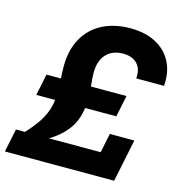

<svg xmlns="http://www.w3.org/2000/svg" viewBox="-120 -833 881 931"><g transform="rotate(15 320.0 -367.5)"><path d="M54.1 -113.7Q96.9 -159.6 120 -196.9Q143.1 -234.1 152.3 -271.5Q161.4 -308.9 161.4 -354.3Q161.4 -367.9 160.7 -381.2Q160 -394.6 158.8 -408.4Q157.6 -422.1 156.9 -437.5Q156.1 -452.9 156.1 -471.1Q156.1 -555.6 189.5 -614.6Q222.9 -673.6 282.9 -704.1Q343 -734.6 422.3 -734.6Q497.6 -734.6 550.6 -706.2Q603.6 -677.9 629.9 -626.5Q656.3 -575.1 650.4 -507H510.9Q515.6 -553 491 -579.9Q466.4 -606.7 419.6 -606.7Q383.9 -606.7 358 -591.9Q332.1 -577 318.2 -549.1Q304.3 -521.3 304.3 -481.6Q304.3 -466.7 305.4 -451.4Q306.4 -436.1 308.1 -420.5Q309.9 -404.9 310.9 -388.6Q312 -372.4 312 -354.4Q312 -303.4 299.5 -260.6Q287 -217.7 255.2 -180.5Q223.4 -143.3 166 -109.4ZM-12.4 0 11.7 -116.7H437L457 -213.7H580.1L536 0ZM63.6 -304.3 85.9 -412.1H487.6L465.3 -304.3Z"/></g></svg>

Font: Mona Sans
Style: Italic
Weight: 200
Italic angle: -11.6951°
Designer: Deni Anggara
Foundry: GitHub
Version: Version 2.000